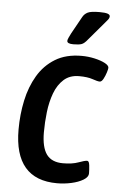

<svg xmlns="http://www.w3.org/2000/svg" viewBox="-53 -755 492 799"><g transform="rotate(5 193.5 -355.5)"><path d="M216 7Q37 7 37 -202Q37 -265 49.5 -323.5Q62 -382 89.5 -428.5Q117 -475 162 -502.5Q207 -530 272 -530Q300 -530 326.5 -524Q353 -518 370 -509Q387 -500 387 -490Q387 -485 382.5 -470.5Q378 -456 371 -443Q364 -430 356 -430Q347 -430 325.5 -437.5Q304 -445 269 -445Q230 -445 205 -422.5Q180 -400 166.5 -363.5Q153 -327 148 -284Q143 -241 143 -200Q143 -137 164.5 -107.5Q186 -78 233 -78Q272 -78 297.5 -87.5Q323 -97 333 -97Q341 -97 343 -78.5Q345 -60 345 -46Q345 -30 325 -18Q305 -6 275.5 0.5Q246 7 216 7ZM233 -575Q207 -575 207 -587Q207 -592 211 -600.5Q215 -609 220 -619L260 -691Q267 -704 280.5 -711Q294 -718 330 -718Q354 -718 364 -714.5Q374 -711 374 -704Q374 -696 366 -687Q358 -678 344 -661L293 -601Q279 -583 267.5 -579Q256 -575 233 -575Z"/></g></svg>

Font: Asap Condensed Condensed Medium
Style: Italic
Weight: 500
Width: 3
Italic angle: -6°
Designer: Pablo Cosgaya
Foundry: Omnibus-Type
Version: Version 3.001; ttfautohint (v1.8.4.7-5d5b)